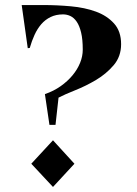

<svg xmlns="http://www.w3.org/2000/svg" viewBox="-20 -715 544 761"><path d="M152 -695Q206 -695 261 -690Q316 -685 360 -669Q404 -653 432 -622Q460 -591 460 -540Q460 -491 430.5 -456.5Q401 -422 360.5 -398Q320 -374 278.5 -357.5Q237 -341 212 -328L200 -220H176L158 -342Q193 -354 220.5 -373.5Q248 -393 267.5 -416.5Q287 -440 297.5 -466Q308 -492 308 -518Q308 -559 301.5 -586Q295 -613 284 -629Q273 -645 259 -651.5Q245 -658 230 -658Q202 -658 180.5 -647.5Q159 -637 143.5 -619Q128 -601 117 -577Q106 -553 98 -525L90 -524L66 -695ZM190 -159 275 -66 190 26 104 -66Z"/></svg>

Font: Bluu Next Cyrillic
Style: Bold
Weight: 700
Designer: Igor Stepanchenko
Foundry: Igor Stepanchenko
Version: Version 1.000